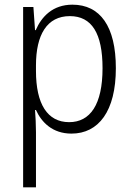

<svg xmlns="http://www.w3.org/2000/svg" viewBox="-20 -562 570 822"><path d="M79 240H134V4C134 -28 132 -64 130 -91H134C158 -38 205 10 286 10C402 10 476 -86 476 -270C476 -449 409 -542 290 -542C206 -542 158 -491 133 -433H130L123 -532H79ZM276 -39C183 -39 134 -117 134 -258V-282C134 -413 181 -493 279 -493C373 -493 419 -419 419 -270C419 -114 366 -39 276 -39Z"/></svg>

Font: Noto Sans Mono Condensed Light
Style: Regular
Weight: 300
Width: 3
Designer: Monotype Design Team
Foundry: Monotype Imaging Inc.
Version: Version 2.014